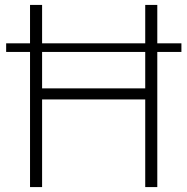

<svg xmlns="http://www.w3.org/2000/svg" viewBox="-20 -760 761 780"><path d="M5 -584H102V-740H151V-584H570V-740H619V-584H717V-549H619V0H570V-356H151V0H102V-549H5ZM570 -401V-549H151V-401Z"/></svg>

Font: Encode Sans Narrow
Style: ExtraLight
Weight: 200
Designer: Pablo Impallari, Andres Torresi
Foundry: Pablo Impallari, Andres Torresi
Version: Version 1.000; ttfautohint (v1.00) -l 8 -r 50 -G 200 -x 14 -